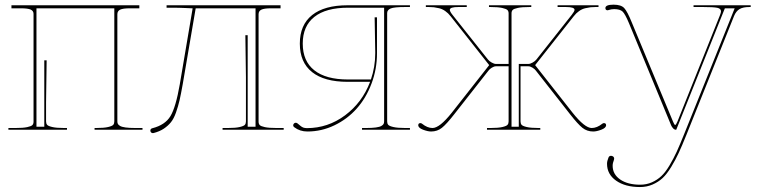

<svg xmlns="http://www.w3.org/2000/svg" viewBox="-20 -542 3165 802"><path d="M15.1 0V-7.3H44.9Q76.7 -7.3 93.8 -11Q110.8 -14.6 115.5 -19.8Q120.1 -24.9 120.1 -33.7V-483.9Q120.1 -496.6 108.2 -502Q96.2 -507.3 67.4 -507.3H27.8V-520H562V-507.3H522.5Q493.7 -507.3 481.9 -501.7Q470.2 -496.1 470.2 -482.4V-35.2Q470.2 -28.8 472.4 -24.4Q474.6 -20 481.7 -15.9Q488.8 -11.7 504.6 -9.5Q520.5 -7.3 544.9 -7.3H575.2V0H375V-7.3H382.3Q414.6 -7.3 431.9 -11.5Q449.2 -15.6 453.4 -21Q457.5 -26.4 457.5 -35.2V-507.3H132.3V-12.7H165V-290H174.8Q172.4 -154.3 172.4 -114.3V-35.2Q172.4 -26.4 176.5 -21Q180.7 -15.6 198 -11.5Q215.3 -7.3 247.6 -7.3H259.8V0Z M909.7 0V-7.3H932.1Q964.4 -7.3 981.7 -11.5Q999 -15.6 1003.2 -21Q1007.3 -26.4 1007.3 -35.2V-219.7L1004.9 -395H1014.6V-12.7H1047.4V-507.3H797.4L743.2 -189.9Q735.8 -148.4 730 -123Q724.1 -97.7 715.1 -72Q706.1 -46.4 694.1 -31.5Q682.1 -16.6 664.3 -4.6Q646.5 7.3 621.6 13.7Q616.2 15.1 612.3 12.2Q608.9 9.8 608.2 5.1Q607.4 0.5 609.9 -2.4Q611.8 -5.4 616.2 -6.3Q669.9 -20 692.1 -57.1Q714.4 -94.2 731 -189.9L784.7 -507.3H782.2Q780.3 -507.3 754.4 -508.5Q728.5 -509.8 694.8 -509.8H675.8V-520H1151.9V-507.3H1112.3Q1083.5 -507.3 1071.8 -501.7Q1060.1 -496.1 1060.1 -482.4V-33.7Q1060.1 -24.9 1064.7 -19.8Q1069.3 -14.6 1086.2 -11Q1103 -7.3 1134.8 -7.3H1165V0Z M1584.5 -509.8H1433.6Q1341.3 -509.8 1293 -471.4Q1244.6 -433.1 1244.6 -359.9Q1244.6 -286.6 1293 -248.3Q1341.3 -210 1433.6 -210H1529.3Q1547.4 -262.7 1547.4 -318.8V-325.2L1544.9 -469.7H1554.7V-319.3Q1554.7 -252.9 1531.7 -192.4Q1508.8 -131.8 1469.7 -88.1Q1430.7 -44.4 1377 -18.6Q1323.2 7.3 1264.2 7.3Q1232.4 7.3 1209 -10.7Q1204.6 -13.7 1204.6 -18.6Q1204.6 -21.5 1207 -24.9Q1210 -29.3 1215.3 -29.3Q1218.8 -29.3 1222.2 -26.9Q1224.6 -24.9 1228.8 -21.5Q1232.9 -18.1 1234.9 -16.4Q1236.8 -14.6 1240.2 -12.5Q1243.7 -10.3 1246.3 -9.3Q1249 -8.3 1252.9 -7.6Q1256.8 -6.8 1261.7 -6.8Q1349.6 -6.8 1421.4 -60.3Q1493.2 -113.8 1525.9 -200.2H1432.1Q1334.5 -200.2 1283.4 -241Q1232.4 -281.7 1232.4 -359.9Q1232.4 -438 1283.7 -479Q1335 -520 1432.1 -520H1692.4V-512.7H1672.4Q1626.5 -512.7 1611.8 -506.6Q1597.2 -500.5 1597.2 -487.3V-35.2Q1597.2 -26.4 1601.3 -21Q1605.5 -15.6 1622.8 -11.5Q1640.1 -7.3 1672.4 -7.3H1692.4V0H1492.2V-7.3H1509.8Q1534.2 -7.3 1550 -9.5Q1565.9 -11.7 1573 -15.9Q1580.1 -20 1582.3 -24.4Q1584.5 -28.8 1584.5 -35.2Z M2154.3 -265.1V-35.2Q2154.3 -26.4 2158.4 -21Q2162.6 -15.6 2179.9 -11.5Q2197.3 -7.3 2229.5 -7.3H2236.8V0H2014.2V-7.3H2029.3Q2061.5 -7.3 2078.9 -11.5Q2096.2 -15.6 2100.3 -21Q2104.5 -26.4 2104.5 -35.2V-265.1H2051.8Q2043.9 -265.1 2034.4 -259.3Q2024.9 -253.4 2020.5 -247.1L1877.9 -65.4Q1845.2 -23.4 1825.9 -8.1Q1806.6 7.3 1780.8 7.3Q1767.1 7.3 1747.1 -0.2Q1727.1 -7.8 1727.1 -19Q1727.1 -27.8 1736.3 -27.8Q1739.3 -27.8 1742.7 -25.4Q1765.1 -7.3 1786.6 -7.3Q1816.4 -7.3 1867.2 -71.3L2023.4 -270L1862.3 -474.1Q1852.1 -487.3 1839.8 -495.8Q1827.6 -504.4 1814.2 -507.6Q1800.8 -510.7 1792.2 -511.7Q1783.7 -512.7 1771.5 -512.7H1758.8V-520H1929.7V-512.7H1895Q1858.9 -512.7 1858.9 -501Q1858.9 -494.1 1870.1 -480L2018.1 -293.5Q2023.4 -286.6 2033.7 -280.8Q2043.9 -274.9 2051.8 -274.9H2104.5V-486.3Q2104.5 -494.6 2099.9 -499.8Q2095.2 -504.9 2077.9 -508.8Q2060.5 -512.7 2029.3 -512.7H2022.5V-520H2199.2V-512.7H2191.9Q2160.2 -512.7 2143.1 -509Q2126 -505.4 2121.3 -500.2Q2116.7 -495.1 2116.7 -486.3V-12.7H2147V-274.9H2187Q2194.8 -274.9 2205.1 -280.8Q2215.3 -286.6 2220.7 -293.5L2368.2 -480Q2379.9 -494.6 2379.9 -501Q2379.9 -512.7 2343.8 -512.7H2309.1V-520H2480V-512.7H2467.3Q2455.1 -512.7 2446.5 -511.7Q2438 -510.7 2424.6 -507.6Q2411.1 -504.4 2398.9 -495.8Q2386.7 -487.3 2376.5 -474.1L2215.3 -270L2371.6 -71.3Q2422.4 -7.3 2451.7 -7.3Q2473.6 -7.3 2496.1 -25.4Q2499.5 -27.8 2502.4 -27.8Q2511.7 -27.8 2511.7 -19Q2511.7 -7.8 2491.7 -0.2Q2471.7 7.3 2458 7.3Q2432.1 7.3 2412.8 -8.1Q2393.6 -23.4 2360.8 -65.4L2218.3 -247.1Q2213.9 -253.4 2204.3 -259.3Q2194.8 -265.1 2187 -265.1Z M2804.7 0Q2797.9 0.5 2792 -5.6Q2786.1 -11.7 2783.2 -19L2607.4 -444.8Q2591.3 -483.4 2580.6 -493.7Q2569.8 -503.9 2545.4 -503.9Q2533.7 -503.9 2522 -500Q2520 -499 2518.6 -499Q2508.8 -499 2508.8 -508.3Q2508.8 -522.5 2543 -522.5Q2574.2 -522.5 2587.4 -508.3Q2600.6 -494.1 2619.1 -448.2L2791 -34.7Q2796.9 -20 2800.3 -20Q2803.7 -20 2810.1 -35.2L2987.3 -478.5Q2991.7 -489.7 2991.7 -494.6Q2991.7 -506.3 2975.8 -509.5Q2960 -512.7 2917 -512.7H2877V-520H3115.7V-512.7H3110.4Q3084 -512.7 3069.3 -504.2Q3054.7 -495.6 3046.4 -475.6L2846.7 22.5Q2828.6 67.4 2815.2 96.4Q2801.8 125.5 2783.7 155.3Q2765.6 185.1 2747.8 201.7Q2730 218.3 2705.8 228.8Q2681.6 239.3 2653.3 239.3Q2591.3 239.3 2553.5 212.6Q2515.6 186 2515.6 142.1Q2515.6 130.9 2521.5 116.7Q2524.4 108.9 2531.7 108.9Q2535.6 108.9 2537.6 109.9Q2545.4 112.8 2545.4 121.1Q2545.4 123 2544.4 126Q2539.1 139.2 2539.1 150.4Q2539.1 186 2570.6 207.8Q2602.1 229.5 2653.8 229.5Q2680.7 229.5 2703.1 219.5Q2725.6 209.5 2742.7 193.4Q2759.8 177.2 2776.9 148.4Q2793.9 119.6 2806.9 91.3Q2819.8 63 2837.4 19L3048.8 -507.3H3007.8Z"/></svg>

Font: ZnikomitNo25
Style: Regular
Weight: 100
Designer: gluk
Foundry: gluk
Version: Version 0.56